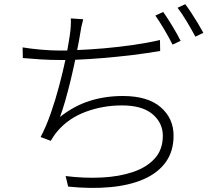

<svg xmlns="http://www.w3.org/2000/svg" viewBox="-20 -855 1040 916"><path d="M377 -763.2Q366.7 -726.1 361.8 -689.9Q359.9 -676.3 356.2 -657.5Q352.5 -638.7 348.1 -616.2Q408.7 -618.7 476.6 -624.5Q544.4 -630.4 613 -640.1Q681.6 -649.9 743.2 -664.1L744.1 -611.8Q681.6 -601.1 611.6 -592.5Q541.5 -584 471.4 -578.1Q401.4 -572.3 338.9 -569.8Q329.1 -522.5 316.7 -470.9Q304.2 -419.4 291 -373.5Q277.8 -327.6 266.1 -296.9Q333.5 -350.1 407.5 -373.5Q481.4 -397 565.9 -397Q684.6 -397 746.3 -343.8Q808.1 -290.5 808.1 -208Q808.1 -133.3 770.8 -81.5Q733.4 -29.8 665.8 -0.2Q598.1 29.3 506.3 37.8Q414.6 46.4 305.2 35.2L293 -15.1Q382.3 -3.9 465.3 -8.1Q548.3 -12.2 614.3 -34.4Q680.2 -56.6 718.5 -99.1Q756.8 -141.6 756.8 -207Q756.8 -269 707.5 -310.5Q658.2 -352.1 562 -352.1Q471.2 -352.1 389.4 -321.8Q307.6 -291.5 254.9 -230Q245.1 -218.8 237.3 -207.3Q229.5 -195.8 222.2 -183.1L173.8 -201.2Q200.7 -252.4 222.9 -316.4Q245.1 -380.4 262.5 -446.3Q279.8 -512.2 292 -568.8Q286.1 -568.8 280 -568.8Q273.9 -568.8 268.1 -568.8Q220.7 -568.8 176.3 -571.5Q131.8 -574.2 88.9 -578.1L87.9 -628.9Q122.6 -623 172.6 -618.4Q222.7 -613.8 267.1 -613.8Q275.4 -613.8 283.7 -613.8Q292 -613.8 300.8 -613.8Q305.7 -638.2 308.6 -658.7Q311.5 -679.2 314 -693.8Q319.3 -729.5 317.9 -767.1ZM758.8 -797.9Q777.8 -771 802 -731.2Q826.2 -691.4 841.8 -660.2L803.2 -642.1Q788.6 -671.9 764.9 -712.2Q741.2 -752.4 721.2 -780.8ZM863.8 -835Q877.4 -816.9 893.8 -792Q910.2 -767.1 925.3 -741.9Q940.4 -716.8 950.2 -698.2L912.1 -680.2Q894.5 -712.9 871.6 -751.5Q848.6 -790 827.1 -817.9Z"/></svg>

Font: Source Han Sans CN Light
Style: Regular
Weight: 300
Designer: Ryoko NISHIZUKA  (kana, bopomofo & ideographs); Paul D. Hunt (Latin, Greek & Cyrillic); Sandoll Communications , Soo-you
Foundry: Adobe
Version: Version 2.000;hotconv 1.0.107;makeotfexe 2.5.65593